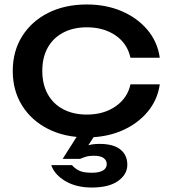

<svg xmlns="http://www.w3.org/2000/svg" viewBox="-20 -600 764 858"><path d="M694 -223Q684 -153 639 -99.5Q594 -46 524 -16Q454 14 368 14Q270 14 195.5 -23.5Q121 -61 79 -128Q37 -195 37 -283Q37 -371 79 -438Q121 -505 195.5 -542.5Q270 -580 368 -580Q454 -580 524 -550Q594 -520 639 -466.5Q684 -413 694 -342H563Q549 -406 496 -442Q443 -478 368 -478Q308 -478 263 -454.5Q218 -431 193.5 -387.5Q169 -344 169 -283Q169 -223 193.5 -179Q218 -135 263 -111.5Q308 -88 368 -88Q444 -88 497 -125Q550 -162 563 -223ZM335 -8H412L359 73L324 72Q344 59 368 51Q392 43 424 43Q487 43 518 68Q549 93 549 136Q549 179 508 208.5Q467 238 390 238Q321 238 272.5 209.5Q224 181 209 138H302Q312 151 331.5 161.5Q351 172 390 172Q423 172 440 162Q457 152 457 133Q457 117 443.5 106.5Q430 96 398 96Q378 96 363.5 100.5Q349 105 338 110H260Z"/></svg>

Font: Unbounded
Style: Regular
Weight: 400
Designer: Luke Prowse, Jean-Baptiste Morizot, Fátima Lázaro, Florian Runge
Foundry: NaN
Version: Version 1.701;gftools[0.9.28.dev5+ged2979d]